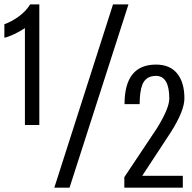

<svg xmlns="http://www.w3.org/2000/svg" viewBox="-20 -860 878 880"><path d="M817.9 0H549.8V-47.9L699.2 -272Q755.9 -363.8 755.9 -408.2Q755.9 -512.2 694.8 -512.2Q648.4 -512.2 632.3 -471.7Q620.1 -439.5 620.1 -382.8H550.8Q550.8 -564 694.8 -564Q758.8 -564 792 -523.2Q825.2 -482.4 825.2 -409.2Q825.2 -351.6 762.2 -252.9L631.8 -54.2H817.9ZM298.8 0H229L498 -839.8H568.8ZM160.2 -287.1H94.2V-731Q70.8 -715.8 45.4 -703.6Q16.6 -690.4 0 -687V-749Q29.3 -758.8 63.5 -782.7Q98.6 -807.6 118.2 -839.8H160.2Z"/></svg>

Font: VL Oswald
Style: Light
Weight: 300
Designer: vernon adams
Foundry: vernon adams
Version: Version ; ttfautohint (v0.92.18-e454-dirty) -l 8 -r 50 -G 20